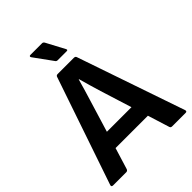

<svg xmlns="http://www.w3.org/2000/svg" viewBox="-240 -951 1066 1066"><g transform="rotate(-45 293.0 -418.5)"><path d="M9 0Q-5 0 -1 -13L215 -646Q218 -655 228 -655H356Q367 -655 370 -646L587 -13Q591 0 578 0H472Q462 0 459 -9L419 -137H165L126 -10Q122 0 112 0ZM252 -422 195 -235H388L330 -420Q320 -453 310.5 -485.5Q301 -518 292 -551H290Q281 -519 271.5 -486.5Q262 -454 252 -422ZM283 -709Q274 -709 270 -715L191 -824Q187 -829 188.5 -833Q190 -837 196 -837H288Q296 -837 301 -829L359 -720Q365 -709 353 -709Z"/></g></svg>

Font: Sofia Sans
Style: Bold
Weight: 700
Designer: Botio Nikoltchev, Ani Petrova
Foundry: lettersoup
Version: Version 4.100; ttfautohint (v1.8.4.7-5d5b)